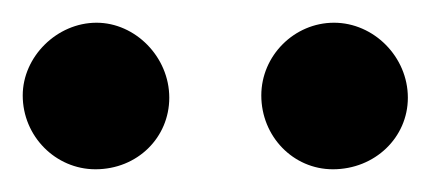

<svg xmlns="http://www.w3.org/2000/svg" viewBox="-22 -686 379 169"><path d="M337 -600C337 -636 307 -666 272 -666C237 -666 208 -637 208 -602C208 -566 236 -537 271 -537C308 -537 337 -565 337 -600ZM127 -600C127 -636 97 -666 63 -666C28 -666 -2 -636 -2 -602C-2 -566 27 -537 62 -537C99 -537 127 -565 127 -600Z"/></svg>

Font: XITS
Style: Bold
Weight: 700
Designer: MicroPress Inc., with final additions and corrections provided by Coen Hoffman, Elsevier (retired)
Version: Version 1.107